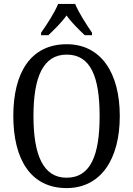

<svg xmlns="http://www.w3.org/2000/svg" viewBox="-20 -951 681 981"><path d="M190 -784V-771H227C258 -801 294 -835 320 -872C346 -835 382 -801 413 -771H450V-784C424 -822 382 -886 364 -931H277C259 -886 217 -822 190 -784ZM320 10C495 10 592 -137 592 -358C592 -580 495 -725 321 -725C137 -725 48 -580 48 -359C48 -137 137 10 320 10ZM320 -43C200 -43 151 -160 151 -358C151 -557 200 -672 321 -672C444 -672 489 -557 489 -358C489 -160 444 -43 320 -43Z"/></svg>

Font: Noto Serif Tamil Condensed
Style: Italic
Weight: 400
Width: 3
Italic angle: -12°
Designer: Indian Type Foundry, Tom Grace, and the Monotype Design Team
Foundry: Monotype Imaging Inc.
Version: Version 2.003